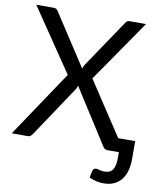

<svg xmlns="http://www.w3.org/2000/svg" viewBox="-96 -792 882 1051"><g transform="rotate(10 345.0 -266.5)"><path d="M682.5 -75V26Q682.5 57 675.5 85.5Q668.5 114 653 135.5Q637.5 157 612.2 169.8Q587 182.5 551 182.5Q531 182.5 512.2 178.2Q493.5 174 471.5 164.5L478.5 128.5Q481.5 117 487.5 113.8Q493.5 110.5 499 110.5Q505 110.5 517 114.2Q529 118 546 118Q579.5 118 592.2 95.5Q605 73 605 33V0H541.5Q530.5 0 524.2 -5.8Q518 -11.5 514 -18.5L322 -319.5Q318 -307.5 313 -299L126 -18.5Q121 -11.5 115.2 -5.8Q109.5 0 99.5 0H9.5L256 -368L19.5 -716.5H116Q126.5 -716.5 131.5 -713Q136.5 -709.5 140.5 -703L327.5 -416Q331 -426.5 338 -439L514.5 -701Q518.5 -708 524 -712.2Q529.5 -716.5 537 -716.5H629.5L392 -372.5L588 -75Z"/></g></svg>

Font: Lato
Style: Regular
Weight: 400
Designer: Lukasz Dziedzic with Adam Twardoch and Botio Nikoltchev
Foundry: tyPoland Lukasz Dziedzic
Version: Version 2.015; 2015-08-06; http://www.latofonts.com/